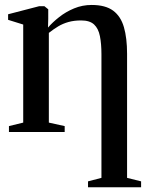

<svg xmlns="http://www.w3.org/2000/svg" viewBox="-20 -546 614 794"><path d="M344 228.5V204L399.5 189.5V-321.5Q399.5 -365 393.2 -396.5Q387 -428 369 -444.8Q351 -461.5 315.5 -461.5Q286.5 -461.5 263.2 -455Q240 -448.5 220.5 -436.8Q201 -425 182 -410V-39L247.5 -24.5V0H17V-24.5L76 -39V-444.5L13.5 -464V-487L142.5 -520.5H163.5L179.5 -507.5V-468L178.5 -432Q197 -453.5 224.5 -475.2Q252 -497 286.2 -511.2Q320.5 -525.5 359 -525.5Q416 -525.5 447.8 -502Q479.5 -478.5 492.5 -433.5Q505.5 -388.5 505.5 -323.5V189.5L563.5 204V228.5Z"/></svg>

Font: Merriweather 120pt Medium
Style: Regular
Weight: 500
Version: Version 2.100